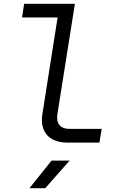

<svg xmlns="http://www.w3.org/2000/svg" viewBox="-20 -750 640 1010"><path d="M333 0H503L515 -72H345C297 -72 274 -101 282 -150L374 -730H107L96 -658H283L203 -150C188 -58 238 0 333 0ZM135 240H218L346 95H251Z"/></svg>

Font: JetBrains Mono Light
Style: Italic
Weight: 336
Italic angle: -9°
Monospace: yes
Designer: Philipp Nurullin, Konstantin Bulenkov
Foundry: JetBrains
Version: Version 2.305